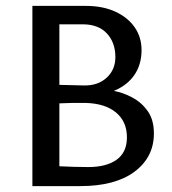

<svg xmlns="http://www.w3.org/2000/svg" viewBox="-20 -632 583 652"><path d="M90 0V-612H270.8Q329.8 -612 372.3 -592.1Q414.8 -572.3 437.8 -538.7Q460.7 -505.2 460.7 -461.8Q460.7 -413.7 436.9 -378.2Q413 -342.8 366.8 -323.3Q397.6 -317.7 429.1 -301.1Q460.5 -284.4 481.6 -254.8Q502.6 -225.2 502.6 -178.8Q502.6 -98.3 437 -49.1Q371.3 0 252.8 0ZM279.8 -64.7Q341.3 -64.7 376.1 -89.7Q411 -114.7 411 -165.7Q411 -218.9 374.2 -249.8Q337.4 -280.6 270.6 -282.5Q223.4 -283.2 181.6 -281V-67.4Q205.7 -66.4 229.6 -65.5Q253.5 -64.7 279.8 -64.7ZM266.6 -341.8Q313.1 -341.3 342.5 -368.4Q371.8 -395.5 371.8 -438.3Q371.8 -487.4 343 -518.4Q314.1 -549.4 261.3 -549.4Q241 -549.4 221.5 -549.4Q202 -549.4 181.6 -549.4V-343.8Z"/></svg>

Font: Ancizar Sans Thin
Style: Regular
Weight: 100
Designer: Cesar Puertas, Viviana Monsalve, Julian Moncada, Julian Prieto, Jose Castro, Mariel Hernandez, Felipe Aragon, Sara Alarc
Version: Version 8.100